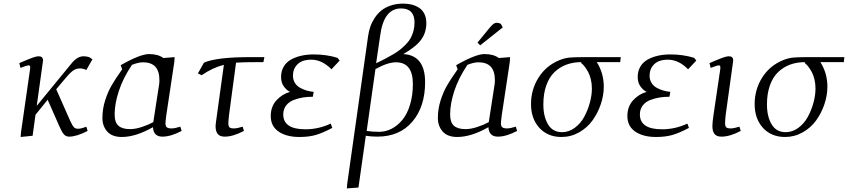

<svg xmlns="http://www.w3.org/2000/svg" viewBox="-20 -758 4734 1072"><path d="M87.9 -405.8Q142.6 -429.2 163.1 -436.5Q183.6 -443.8 195.8 -443.8Q220.2 -443.8 220.2 -420.9Q220.2 -419.4 219.7 -416.7Q219.2 -414.1 218.8 -409.4Q218.3 -404.8 217.8 -401.9L185.1 -167L380.9 -405.8Q412.1 -443.8 446.8 -443.8Q461.9 -443.8 478 -439L496.1 -426.8L461.9 -367.2Q443.8 -376 426.8 -376Q404.3 -376 385.7 -362.1Q367.2 -348.1 336.9 -311L293.9 -259.8L372.1 -83Q384.3 -56.6 392.3 -47.9Q400.4 -39.1 416 -39.1Q433.6 -39.1 461.9 -50.8L469.2 -26.9Q407.2 4.9 366.2 4.9Q346.7 4.9 334.7 -10.3Q322.8 -25.4 309.1 -58.1L246.1 -201.2L178.2 -117.2L162.1 0L95.2 6.8L97.2 -19L147.9 -372.1Q150.9 -393.1 141.1 -393.1Q129.9 -393.1 94.2 -378.9Z M551.8 -99.1Q551.8 -149.4 566.9 -197Q582 -244.6 602.8 -280.5Q623.5 -316.4 662.1 -371.1L653.8 -394Q762.7 -456.1 812 -456.1Q862.8 -456.1 892.1 -434.1L955.1 -439L953.1 -411.1L908.7 -116.2Q903.8 -79.6 903.8 -70.8Q903.8 -53.2 911.6 -47.1Q919.4 -41 938 -41Q956.5 -41 986.8 -50.8L994.1 -26.9Q933.6 4.9 886.7 4.9Q836.9 4.9 834 -47.9Q737.8 6.8 660.2 6.8Q605.5 6.8 578.6 -23.7Q551.8 -54.2 551.8 -99.1ZM620.1 -119.1Q620.1 -74.7 641.4 -55.9Q662.6 -37.1 706.1 -37.1Q736.8 -37.1 773.7 -49.6Q810.5 -62 835.9 -76.2L865.7 -269Q870.1 -291 870.1 -309.1Q870.1 -360.8 847.2 -385.5Q824.2 -410.2 777.8 -410.2Q752.9 -410.2 716.8 -396Q667 -321.8 643.6 -250.2Q620.1 -178.7 620.1 -119.1Z M1085 -348.1 1118.7 -408.2Q1189.9 -439 1374 -439H1456.1L1450.7 -411.1H1419.9Q1335 -411.1 1297.9 -408.2L1258.8 -116.2Q1254.9 -81.5 1254.9 -70.8Q1254.9 -53.2 1261.2 -47.1Q1267.6 -41 1285.6 -41Q1304.7 -41 1335 -50.8L1341.8 -26.9Q1281.2 4.9 1234.9 4.9Q1208 4.9 1195.8 -9.8Q1183.6 -24.4 1183.6 -54.2Q1183.6 -62.5 1190.9 -113.8L1230 -396Q1166 -379.9 1106 -337.9Z M1491.7 -109.9Q1491.7 -163.6 1523.7 -198.2Q1555.7 -232.9 1599.6 -245.1Q1582.5 -252 1565.9 -273.7Q1549.3 -295.4 1549.3 -328.1Q1549.3 -361.3 1564.2 -386.2Q1579.1 -411.1 1605 -425.5Q1630.9 -439.9 1662.6 -447Q1694.3 -454.1 1731.4 -454.1Q1803.2 -454.1 1864.3 -435.1L1876.5 -419.9L1830.6 -371.1Q1778.3 -424.8 1717.3 -424.8Q1690.9 -424.8 1669.2 -417Q1647.5 -409.2 1631.6 -388.2Q1615.7 -367.2 1615.7 -335Q1615.7 -312 1627 -294.4Q1638.2 -276.9 1656.7 -267.1Q1675.3 -257.3 1693.4 -252.2Q1711.4 -247.1 1731.4 -245.1L1726.6 -217.8Q1698.2 -217.8 1672.6 -213.9Q1647 -210 1620.4 -200Q1593.8 -189.9 1577.6 -169.2Q1561.5 -148.4 1561.5 -119.1Q1561.5 -36.1 1685.5 -36.1Q1758.3 -36.1 1826.7 -67.9L1835.4 -43.9Q1782.7 -16.1 1743.7 -4.6Q1704.6 6.8 1651.4 6.8Q1579.6 6.8 1535.6 -23.2Q1491.7 -53.2 1491.7 -109.9Z M1916.5 293.9 1918.5 269 2035.2 -556.2Q2039.1 -584 2047.6 -608.9Q2056.2 -633.8 2072 -658Q2087.9 -682.1 2109.4 -699.5Q2130.9 -716.8 2162.1 -727.3Q2193.4 -737.8 2231.4 -737.8Q2257.3 -737.8 2279.3 -732.2Q2301.3 -726.6 2320.1 -714.4Q2338.9 -702.1 2349.6 -680.4Q2360.4 -658.7 2360.4 -628.9Q2360.4 -575.7 2330.8 -535.6Q2301.3 -495.6 2231.4 -456.1Q2353.5 -449.7 2353.5 -298.8Q2353.5 -162.6 2282.5 -78.9Q2211.4 4.9 2086.4 4.9Q2052.2 4.9 2022.5 0L1981.4 289.1ZM2027.3 -26.9Q2059.6 -22 2097.2 -22Q2133.3 -22 2166.7 -39.3Q2200.2 -56.6 2226.8 -88.9Q2253.4 -121.1 2269.3 -173.1Q2285.2 -225.1 2285.2 -289.1Q2285.2 -410.2 2190.4 -410.2Q2144.5 -410.2 2076.2 -372.1ZM2080.1 -404.8Q2109.9 -418.9 2130.4 -429.7Q2150.9 -440.4 2175.3 -454.8Q2199.7 -469.2 2215.6 -482.2Q2231.4 -495.1 2247.8 -512Q2264.2 -528.8 2273.4 -546.4Q2282.7 -564 2288.6 -585.7Q2294.4 -607.4 2294.4 -631.8Q2294.4 -710.9 2219.2 -710.9Q2122.1 -710.9 2102.5 -558.1Z M2424.8 -99.1Q2424.8 -149.4 2439.9 -197Q2455.1 -244.6 2475.8 -280.5Q2496.6 -316.4 2535.2 -371.1L2526.9 -394Q2635.7 -456.1 2685.1 -456.1Q2735.8 -456.1 2765.1 -434.1L2828.1 -439L2826.2 -411.1L2781.7 -116.2Q2776.9 -79.6 2776.9 -70.8Q2776.9 -53.2 2784.7 -47.1Q2792.5 -41 2811 -41Q2829.6 -41 2859.9 -50.8L2867.2 -26.9Q2806.6 4.9 2759.8 4.9Q2710 4.9 2707 -47.9Q2610.8 6.8 2533.2 6.8Q2478.5 6.8 2451.7 -23.7Q2424.8 -54.2 2424.8 -99.1ZM2493.2 -119.1Q2493.2 -74.7 2514.4 -55.9Q2535.6 -37.1 2579.1 -37.1Q2609.9 -37.1 2646.7 -49.6Q2683.6 -62 2709 -76.2L2738.8 -269Q2743.2 -291 2743.2 -309.1Q2743.2 -360.8 2720.2 -385.5Q2697.3 -410.2 2650.9 -410.2Q2626 -410.2 2589.8 -396Q2540 -321.8 2516.6 -250.2Q2493.2 -178.7 2493.2 -119.1ZM2646 -520 2709 -597.2Q2725.1 -616.7 2734.4 -623.8Q2743.7 -630.9 2755.9 -630.9Q2760.3 -630.9 2765.4 -629.2Q2770.5 -627.4 2773.9 -626L2776.9 -624L2787.1 -605L2661.1 -504.9Z M2944.8 -176.8Q2944.8 -258.3 2987.1 -325Q3029.3 -391.6 3103 -421.9Q3131.8 -433.6 3157.7 -436.3Q3183.6 -439 3236.8 -439H3445.8L3442.9 -411.1H3312Q3351.1 -349.6 3351.1 -273.9Q3351.1 -225.1 3334.2 -175.5Q3317.4 -126 3287.8 -85.2Q3258.3 -44.4 3212.9 -18.8Q3167.5 6.8 3114.7 6.8Q3037.6 6.8 2991.2 -44.4Q2944.8 -95.7 2944.8 -176.8ZM3013.7 -174.8Q3013.7 -107.4 3039.8 -63.7Q3065.9 -20 3117.7 -20Q3155.8 -20 3188.5 -43.9Q3221.2 -67.9 3241.5 -105Q3261.7 -142.1 3273.2 -184.1Q3284.7 -226.1 3284.7 -264.2Q3284.7 -291.5 3278.6 -315.9Q3272.5 -340.3 3263.7 -356.2Q3254.9 -372.1 3246.1 -383.8Q3237.3 -395.5 3231.4 -400.4L3225.1 -405.8V-411.1Q3180.2 -411.1 3142.6 -397.2Q3105 -383.3 3075.7 -355.2Q3046.4 -327.1 3030 -281Q3013.7 -234.9 3013.7 -174.8Z M3482.9 -109.9Q3482.9 -163.6 3514.9 -198.2Q3546.9 -232.9 3590.8 -245.1Q3573.7 -252 3557.1 -273.7Q3540.5 -295.4 3540.5 -328.1Q3540.5 -361.3 3555.4 -386.2Q3570.3 -411.1 3596.2 -425.5Q3622.1 -439.9 3653.8 -447Q3685.5 -454.1 3722.7 -454.1Q3794.4 -454.1 3855.5 -435.1L3867.7 -419.9L3821.8 -371.1Q3769.5 -424.8 3708.5 -424.8Q3682.1 -424.8 3660.4 -417Q3638.7 -409.2 3622.8 -388.2Q3606.9 -367.2 3606.9 -335Q3606.9 -312 3618.2 -294.4Q3629.4 -276.9 3647.9 -267.1Q3666.5 -257.3 3684.6 -252.2Q3702.6 -247.1 3722.7 -245.1L3717.8 -217.8Q3689.5 -217.8 3663.8 -213.9Q3638.2 -210 3611.6 -200Q3585 -189.9 3568.8 -169.2Q3552.7 -148.4 3552.7 -119.1Q3552.7 -36.1 3676.8 -36.1Q3749.5 -36.1 3817.9 -67.9L3826.7 -43.9Q3773.9 -16.1 3734.9 -4.6Q3695.8 6.8 3642.6 6.8Q3570.8 6.8 3526.9 -23.2Q3482.9 -53.2 3482.9 -109.9Z M3941.4 -405.8Q3996.1 -429.2 4016.6 -436.5Q4037.1 -443.8 4049.3 -443.8Q4073.7 -443.8 4073.7 -420.9Q4073.7 -419.4 4073.2 -416.7Q4072.8 -414.1 4072.3 -409.4Q4071.8 -404.8 4071.3 -401.9L4031.7 -116.2Q4028.3 -85.9 4028.3 -70.8Q4028.3 -53.2 4034.9 -47.1Q4041.5 -41 4059.6 -41Q4078.1 -41 4108.4 -50.8L4115.7 -26.9Q4055.2 4.9 4008.3 4.9Q3981.4 4.9 3969.5 -9.8Q3957.5 -24.4 3957.5 -54.2Q3957.5 -72.8 3963.4 -113.8L4001.5 -372.1Q4004.4 -393.1 3994.6 -393.1Q3983.4 -393.1 3947.8 -378.9Z M4193.4 -176.8Q4193.4 -258.3 4235.6 -325Q4277.8 -391.6 4351.6 -421.9Q4380.4 -433.6 4406.2 -436.3Q4432.1 -439 4485.4 -439H4694.3L4691.4 -411.1H4560.5Q4599.6 -349.6 4599.6 -273.9Q4599.6 -225.1 4582.8 -175.5Q4565.9 -126 4536.4 -85.2Q4506.8 -44.4 4461.4 -18.8Q4416 6.8 4363.3 6.8Q4286.1 6.8 4239.7 -44.4Q4193.4 -95.7 4193.4 -176.8ZM4262.2 -174.8Q4262.2 -107.4 4288.3 -63.7Q4314.5 -20 4366.2 -20Q4404.3 -20 4437 -43.9Q4469.7 -67.9 4490 -105Q4510.3 -142.1 4521.7 -184.1Q4533.2 -226.1 4533.2 -264.2Q4533.2 -291.5 4527.1 -315.9Q4521 -340.3 4512.2 -356.2Q4503.4 -372.1 4494.6 -383.8Q4485.8 -395.5 4480 -400.4L4473.6 -405.8V-411.1Q4428.7 -411.1 4391.1 -397.2Q4353.5 -383.3 4324.2 -355.2Q4294.9 -327.1 4278.6 -281Q4262.2 -234.9 4262.2 -174.8Z"/></svg>

Font: Dehuti Alt
Style: Italic
Weight: 400
Version: Version 1.2